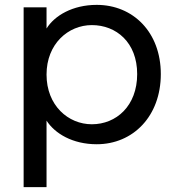

<svg xmlns="http://www.w3.org/2000/svg" viewBox="-20 -582 722 788"><path d="M377 -562C278 -562 204 -518 171 -465V-552H77V186H171V-87C205 -34 278 10 377 10C526 10 640 -105 640 -278C640 -450 526 -562 377 -562ZM171 -276C171 -402 260 -479 357 -479C457 -479 543 -408 543 -278C543 -147 457 -72 357 -72C260 -72 171 -149 171 -276Z"/></svg>

Font: Malmofest
Style: Regular
Weight: 400
Designer: Jonny Pinhorn (Poppins), Kolossal
Version: Version 1.004;Glyphs 3.1.2 (3151)